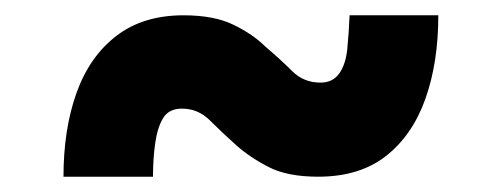

<svg xmlns="http://www.w3.org/2000/svg" viewBox="-20 -443 656 251"><path d="M553 -423Q553 -361 536 -313.5Q519 -266 484.5 -239Q450 -212 396 -212Q356 -212 331.5 -224.5Q307 -237 289 -253Q270 -270 254.5 -285.5Q239 -301 218 -301Q201 -301 193.5 -289Q186 -277 183 -256.5Q180 -236 180 -212H63Q63 -274 80 -321.5Q97 -369 132 -396Q167 -423 220 -423Q260 -423 285.5 -410.5Q311 -398 327 -382Q347 -365 362 -350Q377 -335 399 -335Q415 -335 423.5 -347Q432 -359 434 -379Q436 -399 437 -423Z"/></svg>

Font: Kufam ExtraBold
Style: Regular
Weight: 800
Designer: Wael Morcos, Artur Schmal
Foundry: Original Type
Version: Version 1.300; ttfautohint (v1.8.3)